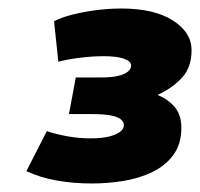

<svg xmlns="http://www.w3.org/2000/svg" viewBox="-20 -795 470 451"><path d="M42 -393 90 -487Q110 -480 137.5 -475Q165 -470 193 -470Q218 -470 235 -474Q252 -478 261.5 -485Q271 -492 271 -501Q271 -508 264.5 -514Q258 -520 242 -523.5Q226 -527 195 -527H142L158 -613H216Q241 -613 256.5 -616.5Q272 -620 280 -626.5Q288 -633 288 -641Q288 -651 271.5 -657Q255 -663 223 -663Q198 -663 169 -659.5Q140 -656 117 -650L107 -745Q124 -754 149.5 -760.5Q175 -767 205 -771Q235 -775 265 -775Q342 -775 386 -747Q430 -719 430 -677Q430 -637 407.5 -612.5Q385 -588 350 -572Q375 -562 390.5 -543.5Q406 -525 406 -495Q406 -457 387.5 -431.5Q369 -406 338 -391Q307 -376 270 -370Q233 -364 196 -364Q152 -364 113 -371Q74 -378 42 -393Z"/></svg>

Font: Georama ExtraCondensed Thin Black
Style: Italic
Weight: 900
Italic angle: -9°
Version: Version 1.001